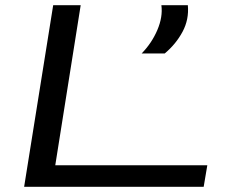

<svg xmlns="http://www.w3.org/2000/svg" viewBox="-20 -720 871 740"><path d="M73 0 185 -700H291L193 -83H779L765 0ZM526 -514Q565 -554 586.5 -604.5Q608 -655 602 -700H704Q709 -645 683.5 -597.5Q658 -550 615 -514Z"/></svg>

Font: Georama ExtraExtended
Style: Italic
Weight: 400
Width: 8
Italic angle: -9°
Designer: Jean-Baptiste Levee
Foundry: Production Type
Version: Version 1.000